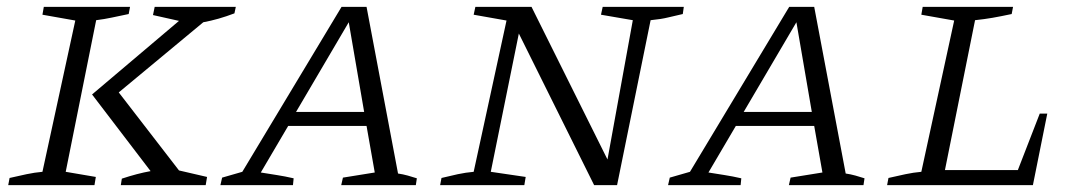

<svg xmlns="http://www.w3.org/2000/svg" viewBox="-20 -541 3142 561"><path d="M4 0 8 -21Q34 -27 57.5 -32Q81 -37 104 -39L200 -481L104 -498L108 -521H360L356 -500Q327 -494 306 -489.5Q285 -485 261 -482L172 -39L260 -24L256 0ZM333 0 336 -19Q381 -34 420 -41L249 -265L503 -480L427 -497L432 -521H669L665 -502Q618 -484 574 -476L327 -271L503 -43L585 -24L581 0Z M1143 -34Q1157 -32 1171.5 -28Q1186 -24 1198 -20L1195 0H977L982 -22L1075 -37L1051 -173H822L742 -37Q766 -33 789 -29.5Q812 -26 838 -20L836 0H624L629 -22L688 -39L978 -521H1051ZM845 -214H1044L999 -476Z M1741 -521H1978L1975 -500Q1952 -495 1932 -490Q1912 -485 1881 -482L1783 0H1716L1496 -443L1414 -39L1516 -24L1512 0H1266L1270 -21Q1294 -27 1317.5 -32Q1341 -37 1364 -39L1460 -481L1364 -498L1369 -521H1533L1755 -75L1829 -482L1736 -498Z M2451 -34Q2465 -32 2479.5 -28Q2494 -24 2506 -20L2503 0H2285L2290 -22L2383 -37L2359 -173H2130L2050 -37Q2074 -33 2097 -29.5Q2120 -26 2146 -20L2144 0H1932L1937 -22L1996 -39L2286 -521H2359ZM2153 -214H2352L2307 -476Z M3018 -209H3040L2998 0H2572L2576 -21Q2602 -27 2625.5 -32Q2649 -37 2672 -39L2768 -481L2672 -498L2676 -521H2940L2936 -500Q2903 -493 2880 -489Q2857 -485 2829 -482L2741 -44H2954Z"/></svg>

Font: Piazzolla SC Light
Style: Italic
Weight: 300
Italic angle: -11.3°
Designer: Juan Pablo del Peral
Foundry: Huerta Tipografica
Version: Version 1.330